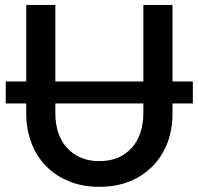

<svg xmlns="http://www.w3.org/2000/svg" viewBox="-20 -740 795 769"><path d="M554.2 -286.1V-325.7H201.7V-286.6Q201.7 -243.7 213.4 -208.5Q225.6 -172.4 248.5 -147.9Q271.5 -122.1 304.2 -108.4Q335.9 -94.7 377.9 -94.7Q420.4 -94.7 452.6 -108.4Q483.9 -122.1 507.3 -147.5Q530.3 -172.4 542 -208Q554.2 -244.6 554.2 -286.1ZM752.4 -413.6V-325.7H670.9V-286.1Q670.9 -221.2 650.9 -168.5Q630.4 -114.7 592.3 -75.7Q553.7 -35.6 500.5 -14.2Q446.3 8.3 377.9 8.3Q309.6 8.3 255.9 -14.2Q202.1 -35.6 163.6 -75.7Q126 -113.8 105.5 -168.5Q85 -222.7 85 -286.1V-325.7H2.9V-413.6H85V-720.2H201.7V-413.6H554.2V-720.2H670.9V-413.6Z"/></svg>

Font: Lato-SemiBold
Style: Regular
Weight: 500
Designer: Lukasz Dziedzic with Adam Twardoch and Botio Nikoltchev
Foundry: tyPoland Lukasz Dziedzic
Version: ""